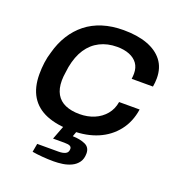

<svg xmlns="http://www.w3.org/2000/svg" viewBox="-130 -648 880 941"><g transform="rotate(20 309.5 -177.0)"><path d="M288 12Q207 12 152 -10.5Q97 -33 69 -79Q41 -125 41 -194Q41 -225 45 -255Q49 -285 58 -313Q72 -365 98 -406.5Q124 -448 161 -477.5Q198 -507 247 -522.5Q296 -538 356 -538Q428 -538 480 -519Q532 -500 560.5 -463Q589 -426 589 -371Q589 -361 588 -350Q587 -339 585 -327H474Q475 -335 475.5 -341.5Q476 -348 476 -355Q476 -386 461 -407Q446 -428 418.5 -439Q391 -450 354 -450Q304 -450 264.5 -430Q225 -410 199.5 -371.5Q174 -333 163 -275Q161 -259 159 -246.5Q157 -234 156 -223.5Q155 -213 155 -202Q155 -160 171 -132Q187 -104 218 -90.5Q249 -77 292 -77Q334 -77 368.5 -91.5Q403 -106 426 -133.5Q449 -161 455 -199H562Q552 -132 514.5 -84.5Q477 -37 419.5 -12.5Q362 12 288 12ZM252 184Q223 184 193 181.5Q163 179 140 175L148 131H259Q282 131 295.5 124Q309 117 309 99Q309 89 300.5 84.5Q292 80 271 80H212L249 -17H318L299 36Q338 37 364.5 49Q391 61 391 93Q391 121 378 139Q365 157 344 167Q323 177 299 180.5Q275 184 252 184Z"/></g></svg>

Font: Archivo SemiExpanded Medium
Style: Italic
Weight: 500
Width: 6
Italic angle: -10°
Designer: Hector Gatti
Foundry: Omnibus-Type
Version: Version 2.001